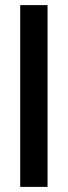

<svg xmlns="http://www.w3.org/2000/svg" viewBox="-20 -731 265 751"><path d="M59 0V-711H166V0Z"/></svg>

Font: TikTok Sans 24pt Medium
Style: Regular
Weight: 500
Version: Version 4.000